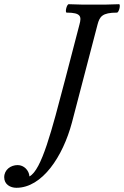

<svg xmlns="http://www.w3.org/2000/svg" viewBox="-215 -688 590 913"><path d="M-137 205C-14 205 84 56 127 -105L249 -572C259 -609 271 -628 341 -628C351 -628 360 -668 351 -668C311 -666 271 -666 231 -666C192 -666 152 -666 112 -668C102 -668 93 -628 102 -628C171 -628 173 -609 163 -572L95 -311C30 -63 -17 120 -75 151C-77 122 -101 97 -131 97C-164 97 -195 119 -195 155C-195 189 -166 205 -137 205Z"/></svg>

Font: Junicode Two Beta SemiCondensed Medium
Style: Italic
Weight: 500
Width: 4
Italic angle: -10°
Version: Version 1.063